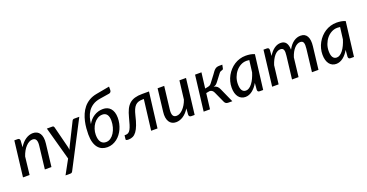

<svg xmlns="http://www.w3.org/2000/svg" viewBox="-37 -1582 4942 2584"><g transform="rotate(-20 2434.5 -290.5)"><path d="M28 0 89 -508.5H136Q168 -508.5 168 -476L161.5 -383.5Q201.5 -449 252 -482Q302.5 -515 355.5 -515Q387.5 -515 412.2 -502.2Q437 -489.5 452.5 -465.2Q468 -441 473.5 -405.2Q479 -369.5 473.5 -323.5L435.5 0H341L379 -323.5Q386 -381 372 -408.5Q358 -436 320.5 -436Q297 -436 272.8 -423.2Q248.5 -410.5 226 -386.8Q203.5 -363 184.2 -329.5Q165 -296 151.5 -255L122.5 0Z M677.5 149Q671.5 160.5 664 165.5Q656.5 170.5 645 170.5H575L685.5 -31.5L554.5 -507.5H633Q644.5 -507.5 649.8 -502Q655 -496.5 657.5 -488.5L736 -178.5Q738.5 -167.5 740 -157Q741.5 -146.5 742.5 -135Q747 -146.5 751.8 -157.2Q756.5 -168 762 -179.5L916.5 -489Q920.5 -497.5 928 -502.5Q935.5 -507.5 943.5 -507.5H1019Z M1365 -641Q1300 -630.5 1257.5 -602.5Q1215 -574.5 1189 -536Q1163 -497.5 1150.2 -452Q1137.5 -406.5 1132.5 -361Q1149 -391.5 1171.8 -416.8Q1194.5 -442 1222.8 -460Q1251 -478 1283.8 -487.8Q1316.5 -497.5 1352.5 -497.5Q1384.5 -497.5 1411.8 -486.8Q1439 -476 1459 -453.8Q1479 -431.5 1490.2 -397.8Q1501.5 -364 1501.5 -318Q1501.5 -278 1493 -238.2Q1484.5 -198.5 1468.2 -162.2Q1452 -126 1428.5 -95Q1405 -64 1375.5 -41.5Q1346 -19 1311 -6Q1276 7 1236.5 7Q1197.5 7 1163.8 -6.5Q1130 -20 1105 -50Q1080 -80 1065.8 -127.2Q1051.5 -174.5 1051.5 -242Q1051.5 -282 1055.5 -330Q1059.5 -378 1070.5 -427Q1081.5 -476 1101.8 -523.2Q1122 -570.5 1154.2 -610Q1186.5 -649.5 1233 -677.8Q1279.5 -706 1343 -717.5L1534 -752.5V-704.5Q1534 -688.5 1526.2 -677.5Q1518.5 -666.5 1503 -663ZM1144 -202Q1144 -133.5 1170 -98.8Q1196 -64 1242 -64Q1279 -64 1309.2 -85.2Q1339.5 -106.5 1361.2 -141.5Q1383 -176.5 1395 -220.5Q1407 -264.5 1407 -310.5Q1407 -369.5 1384.8 -399.2Q1362.5 -429 1320 -429Q1281.5 -429 1249.2 -409.2Q1217 -389.5 1193.8 -357.2Q1170.5 -325 1157.2 -284.2Q1144 -243.5 1144 -202Z M1645 -272Q1661 -335 1682.5 -379.8Q1704 -424.5 1736 -452.8Q1768 -481 1812.8 -494Q1857.5 -507 1919.5 -507H2017L1954.5 0H1863.5L1917 -435.5H1900.5Q1865 -435.5 1839 -427Q1813 -418.5 1793.8 -399Q1774.5 -379.5 1760.5 -347.2Q1746.5 -315 1735 -267Q1717 -189 1697 -136.5Q1677 -84 1653.5 -52.2Q1630 -20.5 1602 -6.8Q1574 7 1540 7Q1516.5 7 1507.8 3Q1499 -1 1500 -11L1506.5 -65.5H1522.5Q1545.5 -65.5 1562.2 -76.2Q1579 -87 1592.5 -111.2Q1606 -135.5 1618.2 -175Q1630.5 -214.5 1645 -272Z M2235 -507.5 2197 -185Q2190 -127 2203.8 -99.2Q2217.5 -71.5 2255.5 -71.5Q2278 -71.5 2301.5 -83.5Q2325 -95.5 2347 -118Q2369 -140.5 2388.2 -172.2Q2407.5 -204 2421 -243L2453 -507.5H2547.5L2486.5 0H2439.5Q2405 0 2405 -34L2411.5 -120.5Q2372 -57 2322.2 -25Q2272.5 7 2220 7Q2188 7 2163.5 -5.8Q2139 -18.5 2123.5 -43Q2108 -67.5 2102.2 -103.2Q2096.5 -139 2102.5 -185L2140.5 -507.5Z M2908 -422Q2924 -445 2936.5 -461.5Q2949 -478 2961.8 -488.5Q2974.5 -499 2989.8 -503.8Q3005 -508.5 3027.5 -508.5H3067.5L3057.5 -459Q3055.5 -447.5 3049.2 -444Q3043 -440.5 3034.2 -438.2Q3025.5 -436 3015.2 -431.2Q3005 -426.5 2995 -412.5L2923 -318Q2908 -297.5 2894 -285.8Q2880 -274 2857.5 -269Q2886.5 -263.5 2904.8 -247.8Q2923 -232 2935 -203L3026 0H2972Q2947.5 0 2935.2 -8.2Q2923 -16.5 2915.5 -32L2844.5 -188Q2836.5 -207.5 2821 -220Q2805.5 -232.5 2785 -232.5L2733.5 -223L2706.5 0H2615.5L2677 -507.5H2768.5L2741 -285L2782 -293.5Q2791.5 -295.5 2799 -298Q2806.5 -300.5 2812.5 -304.2Q2818.5 -308 2824 -313.2Q2829.5 -318.5 2835 -326Z M3468 0H3419Q3400 0 3393.5 -9.5Q3387 -19 3387 -32.5L3395 -128Q3377.5 -97 3357 -72.2Q3336.5 -47.5 3313.5 -29.8Q3290.5 -12 3265.5 -2.5Q3240.5 7 3213.5 7Q3183.5 7 3159 -4.8Q3134.5 -16.5 3116.8 -39.2Q3099 -62 3089.2 -95.5Q3079.5 -129 3079.5 -172.5Q3079.5 -217.5 3090.8 -260.2Q3102 -303 3123 -341Q3144 -379 3173.2 -411Q3202.5 -443 3238.2 -466Q3274 -489 3315.5 -501.8Q3357 -514.5 3402.5 -514.5Q3435.5 -514.5 3467 -509.5Q3498.5 -504.5 3528.5 -491.5ZM3249.5 -71.5Q3273.5 -71.5 3296.2 -86.8Q3319 -102 3339.5 -128.8Q3360 -155.5 3377.5 -192.2Q3395 -229 3408.5 -272.5L3430 -442.5Q3409.5 -445.5 3390 -445.5Q3345.5 -445.5 3306.2 -424.5Q3267 -403.5 3237.8 -368.2Q3208.5 -333 3191.5 -286.8Q3174.5 -240.5 3174.5 -189.5Q3174.5 -130.5 3193.5 -101Q3212.5 -71.5 3249.5 -71.5Z M3596.5 0 3657.5 -508.5H3705Q3737 -508.5 3737 -476L3731 -392Q3767.5 -452.5 3811.5 -483.8Q3855.5 -515 3904 -515Q3955 -515 3979.8 -480.8Q4004.5 -446.5 4005.5 -381.5Q4043 -450 4089.5 -482.5Q4136 -515 4188.5 -515Q4253.5 -515 4281.2 -465.2Q4309 -415.5 4298 -323.5L4260 0H4166.5L4204.5 -323.5Q4211.5 -381 4201 -408.5Q4190.5 -436 4155 -436Q4134 -436 4112.8 -425Q4091.5 -414 4072 -393Q4052.5 -372 4035.5 -341.2Q4018.5 -310.5 4006 -271L3974.5 0H3881L3919.5 -323.5Q3923 -352 3922.8 -373.2Q3922.5 -394.5 3917.2 -408.5Q3912 -422.5 3900.8 -429.2Q3889.5 -436 3871.5 -436Q3848.5 -436 3827 -424.2Q3805.5 -412.5 3786.2 -390.2Q3767 -368 3750.2 -336Q3733.5 -304 3720.5 -263.5L3689 0Z M4768.5 0H4719.5Q4700.5 0 4694 -9.5Q4687.5 -19 4687.5 -32.5L4695.5 -128Q4678 -97 4657.5 -72.2Q4637 -47.5 4614 -29.8Q4591 -12 4566 -2.5Q4541 7 4514 7Q4484 7 4459.5 -4.8Q4435 -16.5 4417.2 -39.2Q4399.5 -62 4389.8 -95.5Q4380 -129 4380 -172.5Q4380 -217.5 4391.2 -260.2Q4402.5 -303 4423.5 -341Q4444.5 -379 4473.8 -411Q4503 -443 4538.8 -466Q4574.5 -489 4616 -501.8Q4657.5 -514.5 4703 -514.5Q4736 -514.5 4767.5 -509.5Q4799 -504.5 4829 -491.5ZM4550 -71.5Q4574 -71.5 4596.8 -86.8Q4619.5 -102 4640 -128.8Q4660.5 -155.5 4678 -192.2Q4695.5 -229 4709 -272.5L4730.5 -442.5Q4710 -445.5 4690.5 -445.5Q4646 -445.5 4606.8 -424.5Q4567.5 -403.5 4538.2 -368.2Q4509 -333 4492 -286.8Q4475 -240.5 4475 -189.5Q4475 -130.5 4494 -101Q4513 -71.5 4550 -71.5Z"/></g></svg>

Font: Lato Medium
Style: Italic
Weight: 500
Italic angle: -7°
Designer: Lukasz Dziedzic
Foundry: tyPoland Lukasz Dziedzic
Version: Version 2.006; 2014-01-15